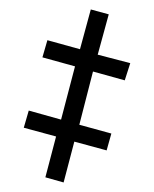

<svg xmlns="http://www.w3.org/2000/svg" viewBox="-48 -672 572 715"><g transform="rotate(-5 237.5 -314.5)"><path d="M318 -631 383 -607 329 -461 447 -419 421 -357 306 -400 238 -207 354 -164 331 -103 214 -146 161 2 95 -23 148 -171 31 -214 55 -276 172 -232 241 -425 123 -469 147 -531 265 -487Z"/></g></svg>

Font: Noto Sans ExtraCondensed
Style: Regular
Weight: 400
Width: 2
Designer: Monotype Design Team
Foundry: Monotype Imaging Inc.
Version: Version 2.013; ttfautohint (v1.8.4.7-5d5b)